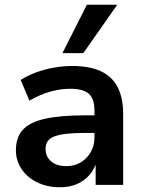

<svg xmlns="http://www.w3.org/2000/svg" viewBox="-20 -779 605 809"><path d="M232 10Q179 10 137 -10.5Q95 -31 71 -66.5Q47 -102 47 -146Q47 -200 76 -232Q105 -264 169 -278.5Q233 -293 339 -293H393V-219H341Q294 -219 262 -215.5Q230 -212 210 -204.5Q190 -197 181 -184Q172 -171 172 -152Q172 -119 195.5 -99Q219 -79 260 -79Q293 -79 319.5 -94.5Q346 -110 362 -137.5Q378 -165 378 -199V-313Q378 -363 354 -384Q330 -405 276 -405Q235 -405 192 -393Q149 -381 104 -355L67 -442Q95 -460 131 -473.5Q167 -487 207 -494Q247 -501 284 -501Q356 -501 403.5 -479.5Q451 -458 475 -413Q499 -368 499 -297V0H383V-104H389Q380 -69 358.5 -43.5Q337 -18 305.5 -4Q274 10 232 10ZM243 -555 346 -759H474L331 -555Z"/></svg>

Font: Nunito Sans 11pt
Style: Bold
Weight: 700
Version: Version 3.101;gftools[0.9.27]